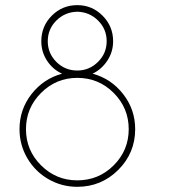

<svg xmlns="http://www.w3.org/2000/svg" viewBox="-20 -720 670 740"><path d="M139.2 -561Q139.2 -619.1 179.7 -659.7Q220.2 -700.2 277.8 -700.2Q335 -700.2 375.5 -659.4Q416 -618.7 416 -561Q416 -520.5 394 -486.8Q372.1 -453.1 336.9 -436Q408.7 -416.5 454.8 -357.2Q501 -297.9 501 -222.2Q501 -129.9 435.5 -64.9Q370.1 0 277.8 0Q217.8 0 166.5 -29.5Q115.2 -59.1 85.2 -110.4Q55.2 -161.6 55.2 -222.2Q55.2 -297.9 101.3 -357.2Q147.5 -416.5 219.2 -436Q183.1 -452.6 161.1 -486.3Q139.2 -520 139.2 -561ZM277.8 -24.9Q360.4 -24.9 418.2 -82.8Q476.1 -140.6 476.1 -222.2Q476.1 -303.7 418.2 -361.8Q360.4 -419.9 277.8 -419.9Q196.3 -419.9 138.2 -361.8Q80.1 -303.7 80.1 -222.2Q80.1 -140.6 138.2 -82.8Q196.3 -24.9 277.8 -24.9ZM164.1 -561Q164.1 -514.6 197.3 -481.4Q230.5 -448.2 277.8 -448.2Q324.2 -448.2 357.7 -481.4Q391.1 -514.6 391.1 -561Q391.1 -607.9 357.9 -640.9Q324.7 -673.8 277.8 -674.8Q230.5 -673.8 197.3 -640.9Q164.1 -607.9 164.1 -561Z"/></svg>

Font: Quicksand
Style: Light
Weight: 300
Designer: Andrew Paglinawan
Foundry: Andrew Paglinawan
Version: 1.002